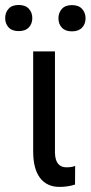

<svg xmlns="http://www.w3.org/2000/svg" viewBox="-39 -731 358 757"><path d="M177.7 -528.3H91.8V-134.3C91.8 -88.4 100.7 -53.5 118.7 -29.8C136.6 -6 162.3 5.9 195.8 5.9C217.9 5.9 238.3 2.8 256.8 -3.4L257.3 -77.1C249.5 -73.2 238.1 -71.3 223.1 -71.3C193.8 -71.3 178.7 -90.3 177.7 -128.4ZM-18.6 -659.7C-18.6 -645 -14.1 -632.8 -5.1 -623C3.8 -613.3 17.1 -608.4 34.7 -608.4C52.2 -608.4 65.6 -613.3 74.7 -623C83.8 -632.8 88.4 -645 88.4 -659.7C88.4 -674.3 83.8 -686.6 74.7 -696.5C65.6 -706.5 52.2 -711.4 34.7 -711.4C17.1 -711.4 3.8 -706.5 -5.1 -696.5C-14.1 -686.6 -18.6 -674.3 -18.6 -659.7ZM191.4 -658.7C191.4 -644 195.9 -631.8 204.8 -622.1C213.8 -612.3 227.1 -607.4 244.6 -607.4C262.2 -607.4 275.6 -612.3 284.7 -622.1C293.8 -631.8 298.3 -644 298.3 -658.7C298.3 -673.3 293.8 -685.7 284.7 -695.8C275.6 -705.9 262.2 -710.9 244.6 -710.9C227.1 -710.9 213.8 -705.9 204.8 -695.8C195.9 -685.7 191.4 -673.3 191.4 -658.7Z"/></svg>

Font: Roboto Condensed
Style: Regular
Weight: 400
Designer: Google
Version: Version 2.134; 2016